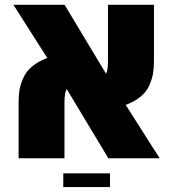

<svg xmlns="http://www.w3.org/2000/svg" viewBox="-20 -652 713 791"><path d="M56.6 0V-230Q56.6 -259.3 60.5 -282.2Q64.5 -305.2 76.2 -331.1Q99.6 -384.8 174.8 -413.1L35.2 -632.3H246.1L417 -348.1Q420.9 -356.4 422.9 -367.7Q424.8 -379.9 424.8 -400.9V-632.3H614.3V-402.3Q614.3 -372.1 610.6 -349.9Q606.9 -327.6 595.7 -301.8Q573.7 -248.5 498 -219.7L637.7 0H426.3L254.9 -285.2Q251 -278.8 248.5 -267.1Q245.6 -253.4 245.6 -231.4V0ZM240.7 118.7V62H433.1V118.7Z"/></svg>

Font: Open Sans ExtraBold
Style: Regular
Weight: 800
Designer: Monotype Design Team
Foundry: Monotype Imaging Inc.
Version: Version 3.003; ttfautohint (v1.8.4)